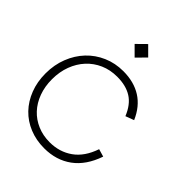

<svg xmlns="http://www.w3.org/2000/svg" viewBox="-282 -1192 1370 1370"><g transform="rotate(45 403.5 -506.5)"><path d="M745 -237Q701 -109 613.5 -45Q526 19 405 19Q324 19 255.5 -9Q187 -37 138 -88Q89 -139 61.5 -210Q34 -281 34 -366Q34 -453 63 -527Q92 -601 143 -655Q194 -709 264 -739.5Q334 -770 416 -770Q523 -770 599 -722Q675 -674 717 -577L653 -553Q619 -637 560.5 -674Q502 -711 413 -711Q343 -711 285 -685.5Q227 -660 185 -614.5Q143 -569 119.5 -506.5Q96 -444 96 -369Q96 -296 118.5 -235Q141 -174 181.5 -130.5Q222 -87 278.5 -63Q335 -39 402 -39Q501 -39 575.5 -92Q650 -145 687 -254ZM404 -1032 472 -964 404 -895 335 -964Z"/></g></svg>

Font: Milkman
Style: Regular
Weight: 300
Designer: Giulia Boggio / Martin Desinde
Version: Version 1.000